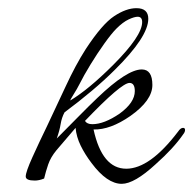

<svg xmlns="http://www.w3.org/2000/svg" viewBox="-20 -442 473 470"><path d="M278 8Q242 8 204 -43Q188 -64 177.5 -85.5Q167 -107 165 -129L118 -74Q104 -57 98 -39.5Q92 -22 88 -5Q76 0 65 0Q43 0 43 -10Q43 -21 59.5 -57.5Q76 -94 95 -133Q116 -177 140.5 -230Q165 -283 190 -322Q230 -383 259.5 -402.5Q289 -422 314 -422Q343 -422 343 -396Q343 -352 261 -271Q236 -246 204.5 -219.5Q173 -193 138 -167Q131 -154 128.5 -138.5Q126 -123 119 -103Q142 -126 170 -154.5Q198 -183 218 -202Q291 -272 327 -272Q353 -272 353 -234Q353 -196 299 -158Q250 -124 209 -125Q230 -29 289 -29Q347 -29 416 -120Q422 -129 428 -129Q433 -129 433 -124Q433 -119 429 -114Q405 -79 361 -40Q309 8 278 8ZM152 -196Q197 -223 257 -283Q328 -354 328 -388Q328 -401 317 -401Q309 -401 295 -394.5Q281 -388 265 -372Q253 -360 235.5 -335.5Q218 -311 201.5 -284Q185 -257 174 -235Q169 -225 160.5 -211.5Q152 -198 152 -196ZM206 -138Q235 -138 273 -164Q310 -191 310 -219Q310 -239 297 -239Q277 -239 188 -146Q193 -138 206 -138Z"/></svg>

Font: Corinthia
Style: Regular
Weight: 400
Designer: Robert E. Leuschke
Foundry: Robert E. Leuschke
Version: Version 1.013; ttfautohint (v1.8.3)